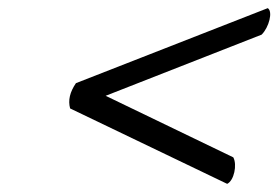

<svg xmlns="http://www.w3.org/2000/svg" viewBox="-20 -474 683 471"><path d="M239.2 -239 621.8 -389C640 -407 650 -446 636.8 -454L166.3 -270C151.3 -248 146.6 -228 152 -208L537.3 -23C554.2 -31 562.2 -70 552.3 -88Z"/></svg>

Font: Linux Libertine Mono O
Style: Mono Oblique
Weight: 400
Italic angle: -13°
Designer: Philipp H. Poll
Foundry: Philipp H. Poll
Version: Version 5.1.7